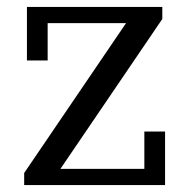

<svg xmlns="http://www.w3.org/2000/svg" viewBox="-20 -536 548 556"><path d="M50 -35 345 -469H118V-361H58V-516H450V-481L155 -47H398V-155H458V0H50Z"/></svg>

Font: IBM Plex Serif
Style: Regular
Weight: 400
Designer: Mike Abbink, Paul van der Laan, Pieter van Rosmalen
Foundry: Bold Monday
Version: Version 2.6